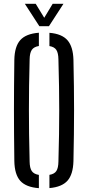

<svg xmlns="http://www.w3.org/2000/svg" viewBox="-20 -977 460 1003"><path d="M183.1 6Q115.8 0.9 85.9 -32.3Q56.1 -65.6 54.9 -135.6Q53.9 -211.5 53.4 -276.3Q52.9 -341.1 52.9 -402.2Q52.9 -463.4 53.4 -527.1Q53.9 -590.9 54.9 -664.1Q56.1 -734 85.9 -767.5Q115.8 -800.9 183.1 -806V-736.7Q156.8 -732.4 146 -716.3Q135.3 -700.1 134.8 -666.9Q132.7 -591.4 131.9 -527.5Q131.1 -463.5 131.1 -403.1Q131.1 -342.6 131.9 -277.2Q132.7 -211.8 134.8 -132.8Q135.3 -99.2 146 -83.4Q156.8 -67.6 183.1 -63.3ZM238.2 5.6V-63.6Q264.1 -67.9 274.4 -83.7Q284.7 -99.6 285.2 -132.8Q287.3 -210.1 288.4 -274.7Q289.4 -339.2 289.4 -399.6Q289.4 -460.1 288.4 -524.9Q287.3 -589.7 285.2 -666.9Q284.7 -700.1 274.4 -716.1Q264.1 -732.1 238.2 -736.4V-805.6Q303.2 -800.4 332.6 -766.7Q361.9 -733 363.7 -664.1Q365.3 -590.8 366.1 -527.1Q366.9 -463.3 366.9 -402.1Q366.9 -340.9 366.1 -276.1Q365.3 -211.4 363.7 -135.6Q361.9 -66.2 332.6 -33.1Q303.2 -0.1 238.2 5.6ZM185.7 -840 109.8 -957.1H166.6L211.1 -884.1L255.1 -957.1H311.5L235.6 -840Z"/></svg>

Font: Big Shoulders Stencil Text Thin
Style: Regular
Weight: 100
Designer: Patric King
Foundry: XO Type Co
Version: Version 2.001